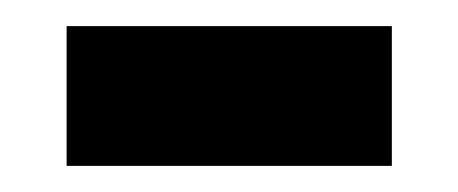

<svg xmlns="http://www.w3.org/2000/svg" viewBox="-20 -342 351 147"><path d="M31 -215V-322H280V-215Z"/></svg>

Font: Noto Sans Lao UI SemCond SemBd
Style: Regular
Weight: 600
Width: 4
Designer: Monotype Design Team
Foundry: Monotype Imaging Inc.
Version: Version 2.000; ttfautohint (v1.8.4.7-5d5b)